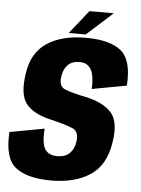

<svg xmlns="http://www.w3.org/2000/svg" viewBox="-54 -754 586 800"><g transform="rotate(5 239.0 -354.5)"><path d="M190 3.7Q287.9 3.7 352 -37.8Q416 -79.4 430.7 -174.7Q445.6 -262.8 411.8 -301.2Q377.9 -339.6 302.8 -355.6Q244.5 -367.6 216 -378.9Q187.6 -390.2 194.8 -433.2Q198.9 -463.1 216.5 -480.8Q234 -498.4 265.5 -498.4Q299.5 -498.4 314 -471.3Q328.6 -444.1 325.2 -390.9L470 -417.6Q477.4 -524.1 430.6 -562.7Q383.8 -601.3 283.6 -601.3Q183.4 -601.3 121.2 -560.7Q59 -520 46.3 -433.1Q31.8 -342.8 62.8 -303.9Q93.7 -265 167.9 -248.8Q229.6 -233.8 258.8 -221.5Q288 -209.1 280.7 -164.4Q275.8 -134.7 257.4 -117.1Q239 -99.5 206.9 -99.5Q169.8 -99.5 154.8 -123.8Q139.7 -148.2 144.2 -209.1L-0.6 -182.4Q-7.8 -71.6 41.4 -34Q90.7 3.7 190 3.7ZM209.7 -615H280.5L389.6 -713.2H287.6Z"/></g></svg>

Font: Anybody Thin Condensed
Style: Italic
Weight: 100
Width: 3
Italic angle: -10°
Version: Version 1.113;gftools[0.9.25]